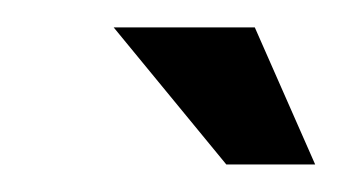

<svg xmlns="http://www.w3.org/2000/svg" viewBox="-20 -668 250 140"><path d="M145 -548.1 62.9 -648H165.8L209.8 -548.1Z"/></svg>

Font: Alumni Sans SC Thin
Style: Italic
Weight: 100
Italic angle: -8°
Designer: Robert E. Leuschke
Foundry: Robert E. Leuschke
Version: Version 1.016